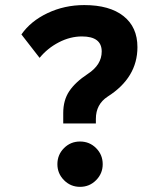

<svg xmlns="http://www.w3.org/2000/svg" viewBox="-20 -723 626 753"><path d="M228 -238.8V-279.8Q228 -330.1 251.7 -365.5Q275.4 -400.9 324.2 -433.1Q378.9 -468.8 378.9 -521Q378.9 -580.1 301.3 -580.1Q255.4 -580.1 210.9 -557.1Q166.5 -534.2 135.3 -496.1L64 -587.9Q100.1 -640.1 166.5 -671.6Q232.9 -703.1 310.5 -703.1Q409.7 -703.1 464.4 -659.9Q519 -616.7 519 -538.1Q519 -418.5 402.3 -344.2Q356 -314 356 -256.8V-238.8ZM293.9 9.8Q256.8 9.8 231 -16.4Q205.1 -42.5 205.1 -79.1Q205.1 -116.2 231 -142.1Q256.8 -168 293.9 -168Q331.1 -168 356.9 -142.1Q382.8 -116.2 382.8 -79.1Q382.8 -42.5 356.9 -16.4Q331.1 9.8 293.9 9.8Z"/></svg>

Font: Caskaydia Cove
Style: Bold
Weight: 700
Monospace: yes
Designer: Aaron Bell
Foundry: Saja Typeworks
Version: Version 4.300; ttfautohint (v1.8.3)